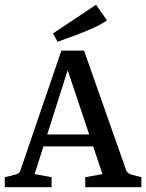

<svg xmlns="http://www.w3.org/2000/svg" viewBox="-21 -784 612 804"><path d="M145 -221H384L402 -171H130ZM507 -72Q512 -58 528 -53L571 -42V0H336V-42L408 -55L248 -533H276L124 -55L195 -42V0H-1V-42L44 -53Q61 -57 65 -72L236 -572H331ZM220 -609 201 -644 381 -764 427 -699Q404 -682 368 -666Q332 -650 293 -635.5Q254 -621 220 -609Z"/></svg>

Font: Rasa Medium
Style: Regular
Weight: 500
Designer: Anna Giedrys (Yrsa+Rasa design), David Brezina (Yrsa art-direction, Rasa art-direction, design)
Foundry: Rosetta Type Foundry
Version: Version 2.004